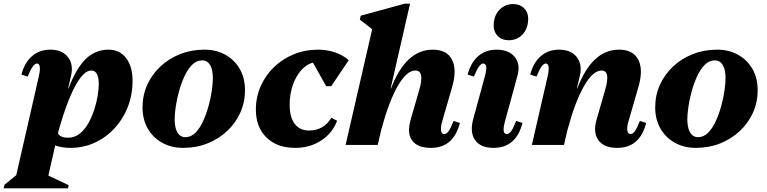

<svg xmlns="http://www.w3.org/2000/svg" viewBox="-96 -785 4153 1040"><path d="M-76 235 -72 216 -8 164 114 -370Q130 -441 104 -441Q82 -441 54 -370L20 -381Q37 -446 77.5 -481Q118 -516 176 -516Q240 -516 271.5 -476.5Q303 -437 289 -375L273 -306H275Q317 -416 369 -466Q421 -516 492 -516Q552 -516 587 -470.5Q622 -425 622 -347Q622 -271 596 -205Q570 -139 524 -89.5Q478 -40 417 -12Q356 16 285 16Q241 16 203 3L166 166L276 218L272 235ZM222 -80 218 -62Q232 -39 271 -39Q307 -39 334.5 -60Q362 -81 381.5 -115.5Q401 -150 414 -189.5Q427 -229 433 -266Q439 -303 439 -330Q439 -403 398 -403Q357 -403 311.5 -319Q266 -235 222 -80Z M896 16Q832 16 782 -12Q732 -40 704 -89.5Q676 -139 676 -203Q676 -269 701.5 -325.5Q727 -382 773 -425Q819 -468 880 -492Q941 -516 1011 -516Q1076 -516 1125.5 -488Q1175 -460 1203 -411Q1231 -362 1231 -297Q1231 -231 1205.5 -174.5Q1180 -118 1134 -75Q1088 -32 1027.5 -8Q967 16 896 16ZM908 -42Q939 -42 963 -66.5Q987 -91 1004.5 -129.5Q1022 -168 1034 -212Q1046 -256 1051.5 -295.5Q1057 -335 1057 -361Q1057 -408 1042 -433Q1027 -458 999 -458Q968 -458 944 -433.5Q920 -409 902.5 -370.5Q885 -332 873 -288Q861 -244 855.5 -204.5Q850 -165 850 -139Q850 -93 865 -67.5Q880 -42 908 -42Z M1503 16Q1405 16 1347.5 -40Q1290 -96 1290 -191Q1290 -259 1316 -318Q1342 -377 1388 -421.5Q1434 -466 1495.5 -491Q1557 -516 1628 -516Q1675 -516 1718 -501.5Q1761 -487 1793 -459L1698 -318H1671L1599 -446Q1563 -436 1534.5 -403.5Q1506 -371 1489.5 -322.5Q1473 -274 1473 -217Q1473 -150 1500.5 -114Q1528 -78 1578 -78Q1657 -78 1699 -147L1730 -131Q1705 -64 1644 -24Q1583 16 1503 16Z M1776 0 1920 -627 1853 -679 1858 -700 2096 -765H2125L2020 -306H2022Q2102 -516 2248 -516Q2324 -516 2352 -462.5Q2380 -409 2354 -317L2300 -130Q2290 -97 2293 -78Q2296 -59 2310 -59Q2323 -59 2334 -74.5Q2345 -90 2361 -130L2395 -119Q2361 16 2238 16Q2165 16 2136 -24.5Q2107 -65 2129 -139L2174 -295Q2206 -403 2154 -403Q2107 -403 2059 -320Q2011 -237 1969 -82L1950 0Z M2577 16Q2507 16 2477.5 -26Q2448 -68 2467 -139L2530 -370Q2550 -441 2521 -441Q2499 -441 2471 -370L2437 -381Q2454 -446 2494.5 -481Q2535 -516 2593 -516Q2660 -516 2692 -476.5Q2724 -437 2707 -375L2640 -130Q2620 -59 2649 -59Q2662 -59 2673 -74.5Q2684 -90 2700 -130L2734 -119Q2700 16 2577 16ZM2659 -567Q2623 -567 2600.5 -589.5Q2578 -612 2578 -646Q2578 -698 2608 -730.5Q2638 -763 2684 -763Q2720 -763 2742.5 -741Q2765 -719 2765 -684Q2765 -632 2735.5 -599.5Q2706 -567 2659 -567Z M2785 0 2870 -370Q2886 -441 2860 -441Q2838 -441 2810 -370L2776 -381Q2793 -446 2833.5 -481Q2874 -516 2932 -516Q2996 -516 3027.5 -476.5Q3059 -437 3045 -375L3029 -306H3031Q3111 -516 3257 -516Q3333 -516 3361 -462.5Q3389 -409 3363 -317L3309 -130Q3299 -97 3302 -78Q3305 -59 3319 -59Q3332 -59 3343 -74.5Q3354 -90 3370 -130L3404 -119Q3370 16 3247 16Q3175 16 3145 -26Q3115 -68 3136 -139L3181 -295Q3213 -403 3163 -403Q3116 -403 3068 -320Q3020 -237 2978 -82L2959 0Z M3673 16Q3609 16 3559 -12Q3509 -40 3481 -89.5Q3453 -139 3453 -203Q3453 -269 3478.5 -325.5Q3504 -382 3550 -425Q3596 -468 3657 -492Q3718 -516 3788 -516Q3853 -516 3902.5 -488Q3952 -460 3980 -411Q4008 -362 4008 -297Q4008 -231 3982.5 -174.5Q3957 -118 3911 -75Q3865 -32 3804.5 -8Q3744 16 3673 16ZM3685 -42Q3716 -42 3740 -66.5Q3764 -91 3781.5 -129.5Q3799 -168 3811 -212Q3823 -256 3828.5 -295.5Q3834 -335 3834 -361Q3834 -408 3819 -433Q3804 -458 3776 -458Q3745 -458 3721 -433.5Q3697 -409 3679.5 -370.5Q3662 -332 3650 -288Q3638 -244 3632.5 -204.5Q3627 -165 3627 -139Q3627 -93 3642 -67.5Q3657 -42 3685 -42Z"/></svg>

Font: Platypi ExtraBold
Style: Italic
Weight: 800
Italic angle: -13°
Designer: David Sargent
Foundry: Bolt Cutter Type
Version: Version 1.200; ttfautohint (v1.8.4.7-5d5b)